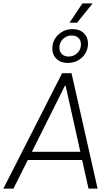

<svg xmlns="http://www.w3.org/2000/svg" viewBox="-36 -1121 656 1141"><path d="M-16 0 333 -686H389L544 0H490L354 -612H350L44 0ZM105 -170 112 -219H476L469 -170ZM377 -986 454 -1101H513V-1099L422 -986ZM367 -747Q325 -747 300 -771Q275 -795 275 -832Q275 -882 310.5 -915Q346 -948 395 -948Q437 -948 462 -924Q487 -900 487 -862Q487 -830 471 -803.5Q455 -777 427.5 -762Q400 -747 367 -747ZM372 -785Q402 -785 423.5 -805.5Q445 -826 445 -857Q445 -881 430.5 -895.5Q416 -910 390 -910Q360 -910 338.5 -889.5Q317 -869 317 -837Q317 -814 332 -799.5Q347 -785 372 -785Z"/></svg>

Font: Chivo Mono Medium Thin
Style: Italic
Weight: 250
Italic angle: -8.05°
Monospace: yes
Version: Version 1.008